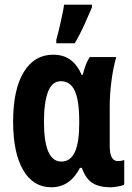

<svg xmlns="http://www.w3.org/2000/svg" viewBox="-20 -791 565 821"><path d="M199.2 9.8Q122.1 9.8 79.1 -63.7Q36.1 -137.2 36.1 -271Q36.1 -408.2 81.5 -482.7Q127 -557.1 207 -557.1Q251.5 -557.1 281 -535.4Q310.5 -513.7 329.1 -471.2H334Q346.2 -521.5 363.8 -546.9H477.1Q464.4 -503.4 456.8 -446.5Q449.2 -389.6 449.2 -334V-166Q449.2 -102.1 483.9 -102.1Q499 -102.1 511.2 -106.9V-2Q505.9 2.4 485.8 6.1Q465.8 9.8 455.1 9.8Q402.3 9.8 373.8 -9.5Q345.2 -28.8 330.1 -73.2H321.8Q279.3 9.8 199.2 9.8ZM242.2 -100.1Q281.2 -100.1 300 -140.6Q318.8 -181.2 318.8 -265.1V-272Q318.8 -361.3 299.8 -402.6Q280.8 -443.8 240.2 -443.8Q203.1 -443.8 185.5 -398.9Q168 -354 168 -270Q168 -100.1 242.2 -100.1ZM220.7 -606V-620.1Q223.6 -630.4 228.8 -651.1Q233.9 -671.9 239.3 -695.8Q244.6 -719.7 248.8 -740.2Q252.9 -760.7 253.9 -771H373V-758.8Q357.9 -723.1 339.6 -682.9Q321.3 -642.6 299.8 -606Z"/></svg>

Font: Open Sans Condensed
Style: Bold
Weight: 700
Width: 3
Designer: Monotype Design Team
Foundry: Monotype Imaging Inc.
Version: Version 3.003; ttfautohint (v1.8.4)